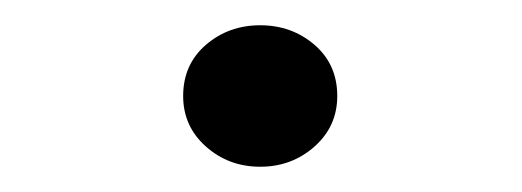

<svg xmlns="http://www.w3.org/2000/svg" viewBox="-20 -347 413 152"><path d="M186 -215Q161 -215 143 -231Q125 -247 125 -271Q125 -296 143 -311.5Q161 -327 186 -327Q211 -327 229 -311.5Q247 -296 247 -271Q247 -247 229 -231Q211 -215 186 -215Z"/></svg>

Font: Hahmlet Light
Style: Regular
Weight: 300
Designer: Minjoo Ham & Mark Frömberg
Foundry: hypertype
Version: Version 1.002